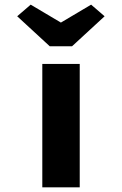

<svg xmlns="http://www.w3.org/2000/svg" viewBox="-20 -806 524 826"><path d="M162 0V-531H323V0ZM194 -607 54 -736 112 -786 257 -700H227L372 -786L430 -736L290 -607Z"/></svg>

Font: Lexend Peta
Style: Bold
Weight: 700
Designer: Bonnie Shaver-Troup, Thomas Jockin
Foundry: Lexend
Version: Version 1.007